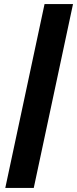

<svg xmlns="http://www.w3.org/2000/svg" viewBox="-20 -763 379 944"><path d="M6 161 199 -743H339L146 161Z"/></svg>

Font: Saira Thin Expanded
Style: Bold Italic
Weight: 700
Width: 7
Italic angle: -12°
Version: Version 1.101